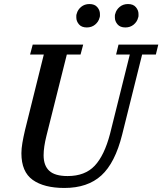

<svg xmlns="http://www.w3.org/2000/svg" viewBox="-20 -919 804 951"><path d="M299 12Q198 12 142 -28Q86 -68 86 -160Q86 -183 91 -212Q96 -241 104 -275L197 -649H129L142 -698H392L379 -649H311L210 -246Q196 -190 196 -150Q196 -99 224 -73Q252 -47 315 -47Q401 -47 449 -98Q497 -149 525 -256L623 -649H555L567 -698H764L752 -649H684L585 -252Q550 -112 482 -50Q414 12 299 12ZM410 -783Q384 -783 371 -798.5Q358 -814 358 -832Q358 -837 358 -841.5Q358 -846 360 -851Q365 -871 382 -885Q399 -899 423 -899Q449 -899 462 -883.5Q475 -868 475 -850Q475 -845 475 -840.5Q475 -836 473 -831Q468 -811 451 -797Q434 -783 410 -783ZM601 -783Q575 -783 562 -798.5Q549 -814 549 -832Q549 -837 549 -841.5Q549 -846 551 -851Q556 -871 573 -885Q590 -899 614 -899Q640 -899 653 -883.5Q666 -868 666 -850Q666 -845 666 -840.5Q666 -836 664 -831Q659 -811 642 -797Q625 -783 601 -783Z"/></svg>

Font: IBM Plex Serif Medm
Style: Italic
Weight: 500
Italic angle: -14°
Designer: Mike Abbink, Paul van der Laan, Pieter van Rosmalen
Foundry: Bold Monday
Version: Version 3.001